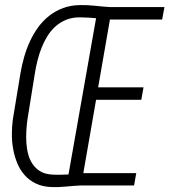

<svg xmlns="http://www.w3.org/2000/svg" viewBox="-20 -739 675 765"><path d="M514.2 0H300.3Q271 1.5 242.4 4.4Q213.9 7.3 184.6 6.3Q149.4 4.9 123.3 -7.6Q97.2 -20 78.9 -40.5Q60.5 -61 49.3 -87.6Q38.1 -114.3 32.7 -143.8Q27.3 -173.3 27.3 -204.1Q27.3 -234.9 31.2 -263.7L61.5 -446.8Q66.9 -479 76.2 -511.7Q85.4 -544.4 99.4 -574.5Q113.3 -604.5 132.3 -630.6Q151.4 -656.7 176.3 -676.3Q201.2 -695.8 231.7 -707Q262.2 -718.3 299.8 -718.8Q329.1 -719.2 357.9 -716.1Q386.7 -712.9 416 -710.9H635.3L626 -661.1H418L371.1 -391.1H551.8L543 -341.3H362.8L312 -49.3H522.9ZM187.5 -43.5Q203.6 -42.5 220 -42.7Q236.3 -43 252.9 -43.9L362.8 -666.5Q346.2 -668 330.1 -668.9Q314 -669.9 297.4 -669.9Q267.6 -669.9 243.7 -660.2Q219.7 -650.4 201.4 -634Q183.1 -617.7 169.4 -595.9Q155.8 -574.2 146 -549.6Q136.2 -524.9 129.6 -498.8Q123 -472.7 119.1 -447.8L89.4 -263.2Q86.4 -242.2 85 -218.5Q83.5 -194.8 85 -170.9Q86.4 -147 92.3 -124.8Q98.1 -102.5 110.1 -85Q122.1 -67.4 140.9 -56.2Q159.7 -44.9 187.5 -43.5Z"/></svg>

Font: Roboto Mono Light
Style: Italic
Weight: 300
Designer: Google
Version: Version 2.000985; 2015; ttfautohint (v1.3)